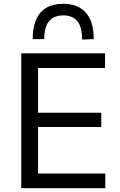

<svg xmlns="http://www.w3.org/2000/svg" viewBox="-20 -995 633 1015"><path d="M92.4 0Q92.4 -59.5 92.4 -114.6Q92.4 -169.7 92.4 -235.6V-475Q92.4 -541.7 92.4 -597.5Q92.4 -653.4 92.4 -713H535.3V-635.4Q485.4 -635.4 428.1 -635.4Q370.9 -635.4 293.2 -635.4H131.1L181.1 -699.8Q181.1 -640.2 181.1 -584.4Q181.1 -528.5 181.1 -461.8V-249.2Q181.1 -183.6 181.1 -128.3Q181.1 -73.1 181.1 -13.6L135.9 -77.6H300.8Q366.3 -77.6 424.6 -77.6Q482.8 -77.6 536.7 -77.6V0ZM161.4 -323.7V-398.9H299.8Q369.1 -398.9 419 -398.9Q468.9 -398.9 515.3 -398.9V-323.7Q466.5 -323.7 416.6 -323.7Q366.8 -323.7 299.3 -323.7ZM414.2 -785.7Q414.2 -852.6 388.7 -883.1Q363.2 -913.6 314.6 -913.6Q265.5 -913.6 239.8 -883.4Q214 -853.2 214 -788.3H152.7Q152.7 -849.8 171 -891.4Q189.3 -933 225.4 -954Q261.5 -975 314.6 -975Q392.8 -975 434.1 -927.8Q475.5 -880.5 475.5 -788.3Z"/></svg>

Font: Commissioner Thin
Style: Regular
Weight: 100
Designer: Kostas Bartsokas
Foundry: Kostas Bartsokas
Version: Version 1.001;gftools[0.9.23]